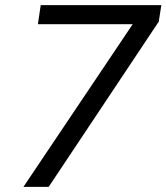

<svg xmlns="http://www.w3.org/2000/svg" viewBox="-20 -725 646 745"><path d="M71 0 521 -670V-631H127L138 -705H606L596 -641L169 0Z"/></svg>

Font: Nunito Sans 10pt
Style: Italic
Weight: 400
Italic angle: -9°
Designer: Vernon Adams
Foundry: Vernon Adams
Version: Version 3.101;gftools[0.9.27]